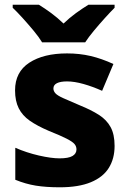

<svg xmlns="http://www.w3.org/2000/svg" viewBox="-20 -786 546 816"><path d="M467 -166Q467 -112 442.5 -72.5Q418 -33 366 -11.5Q314 10 234 10Q176 10 132.5 3Q89 -4 45 -22V-158Q93 -137 145.5 -125Q198 -113 233 -113Q271 -113 288 -123Q305 -133 305 -151Q305 -164 296.5 -174Q288 -184 262.5 -197Q237 -210 187 -230Q138 -251 106.5 -273Q75 -295 59.5 -326Q44 -357 44 -402Q44 -480 104.5 -519.5Q165 -559 265 -559Q318 -559 365 -548Q412 -537 462 -514L414 -400Q374 -418 335 -429Q296 -440 265 -440Q237 -440 222 -432.5Q207 -425 207 -410Q207 -399 215.5 -389.5Q224 -380 248.5 -369Q273 -358 320 -338Q367 -319 400 -298Q433 -277 450 -246Q467 -215 467 -166ZM159 -606Q145 -629 122.5 -656Q100 -683 76.5 -709Q53 -735 34 -753V-766H145Q171 -750 197.5 -730.5Q224 -711 250 -686Q276 -711 303 -730.5Q330 -750 356 -766H467V-753Q449 -735 425.5 -709Q402 -683 379.5 -656Q357 -629 342 -606Z"/></svg>

Font: Noto Sans Cham ExtraBold
Style: Regular
Weight: 800
Version: Version 2.002